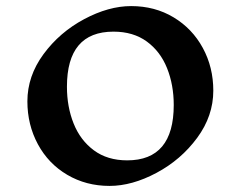

<svg xmlns="http://www.w3.org/2000/svg" viewBox="-20 -601 791 631"><path d="M681 -303Q681 -220 628 -148Q575 -76 494.5 -33Q414 10 340 10Q263 10 201 -26.5Q139 -63 104.5 -127Q70 -191 70 -268Q70 -351 123 -423Q176 -495 256.5 -538Q337 -581 411 -581Q489 -581 550.5 -544Q612 -507 646.5 -443.5Q681 -380 681 -303ZM200 -316Q200 -250 222 -195Q244 -140 288.5 -107Q333 -74 398 -74Q551 -74 551 -256Q551 -322 529 -377Q507 -432 462.5 -464.5Q418 -497 353 -497Q200 -497 200 -316Z"/></svg>

Font: Inknut
Style: Antiqua
Weight: 400
Designer: Claus Eggers Srensen
Foundry: Claus Eggers Srensen
Version: Version 1.000; ttfautohint (v1.2) -l 7 -r 28 -G 50 -x 13 -D 